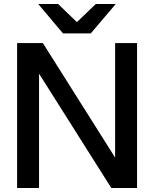

<svg xmlns="http://www.w3.org/2000/svg" viewBox="-20 -934 766 954"><path d="M533 0H661V-720H552V-151L193 -720H65V0H174V-568ZM293 -768H431L555 -914H456L362 -824L269 -914H170Z"/></svg>

Font: Aspekta 500
Style: Regular
Weight: 500
Designer: Ivo Dolenc
Version: Version 2.100